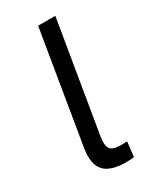

<svg xmlns="http://www.w3.org/2000/svg" viewBox="-143 -570 509 619"><g transform="rotate(-30 111.5 -260.5)"><path d="M141.1 0.5Q80.6 1.5 56.6 -24.2Q32.7 -49.8 42 -106.9L110.8 -522.5H174.8L106.9 -114.7Q101.1 -79.6 111.3 -67.1Q121.6 -54.7 154.3 -55.7Q159.2 -55.7 164.1 -55.7Q168.9 -55.7 172.9 -56.2L166.5 -1Q161.1 -0.5 154.5 0Q147.9 0.5 141.1 0.5Z"/></g></svg>

Font: Inter 28pt Light
Style: Italic
Weight: 300
Italic angle: -9.3988°
Designer: Rasmus Andersson
Foundry: rsms
Version: Version 4.001;git-66647c0bb